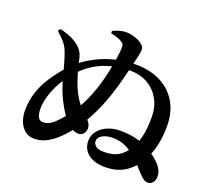

<svg xmlns="http://www.w3.org/2000/svg" viewBox="-132 -961 1264 1144"><g transform="rotate(20 500.0 -388.5)"><path d="M401.1 -750 400.3 -765.1Q422.4 -776.2 445.4 -782.3Q468.4 -788.4 488.9 -787.4Q512.9 -786.4 539.9 -777.7Q566.9 -769 583.5 -755.9Q596.9 -746.2 601.9 -736.4Q606.9 -726.6 605.1 -713.1Q604.5 -703.8 600.9 -686Q597.2 -668.1 591.3 -643.3Q585.3 -618.4 577.6 -587.3Q570 -556.2 560.4 -519.3Q532.3 -410.2 497.7 -328.2Q463 -246.1 421.5 -183.7Q380 -121.3 328.5 -71.2Q296.9 -41.4 260.4 -22.1Q223.9 -2.9 183.1 -2.9Q147.4 -2.9 123.2 -23.3Q99 -43.6 87.1 -75.4Q75.1 -107.2 75.1 -141.8Q75.1 -205.6 93.3 -260.7Q111.5 -315.8 145.6 -367Q179.6 -418.2 226 -469.5Q247.1 -493.5 282.3 -520.2Q317.6 -546.9 365.9 -571.2Q414.2 -595.4 474.1 -610.7Q534 -625.9 603.3 -625.9Q696.4 -625.9 763.3 -590.8Q830.2 -555.7 866.5 -492.6Q902.8 -429.5 902.8 -344.7Q902.8 -274.5 889.6 -218.9Q876.4 -163.2 850.4 -114.8Q821.8 -62.2 769 -25.5Q716.3 11.3 636 11.3Q590.2 11.3 557.7 -3.3Q525.2 -17.9 508.3 -43.3Q491.4 -68.7 491.4 -100.9Q491.4 -138 513.1 -165.5Q534.8 -192.9 571.5 -208.5Q608.3 -224 652.8 -224Q719.2 -224 771.8 -207.3Q824.4 -190.7 856.6 -167.6Q902.1 -137.8 927.2 -107Q952.2 -76.3 952.2 -43.2Q952.2 -17.9 939.6 -3.4Q927.1 11.2 911.1 11.2Q895.3 11.2 884.5 4.4Q873.6 -2.4 857.9 -18.2Q839.7 -36.5 821.7 -57.8Q803.6 -79.1 776.6 -103.3Q748 -129.4 710.5 -149Q672.9 -168.6 622.9 -168.6Q586.1 -168.6 559.5 -154.2Q532.9 -139.7 532.9 -115.6Q532.9 -98.6 548.5 -85Q564.1 -71.4 599.9 -71.4Q661.3 -71.4 697.3 -95.2Q733.3 -118.9 759.2 -164.4Q777.3 -197.4 788 -244.9Q798.6 -292.4 798.6 -360.6Q798.6 -429 770.2 -478.2Q741.7 -527.3 694.2 -553.8Q646.8 -580.3 587.8 -580.3Q532.1 -580.3 483.8 -569.8Q435.6 -559.3 395.2 -540Q354.8 -520.7 321.4 -493.1Q288.1 -465.5 260.6 -431.8Q208.9 -367.4 183.4 -301.9Q157.9 -236.4 157.9 -187.2Q157.9 -149.4 168.3 -131.4Q178.8 -113.4 196.8 -113.4Q217.7 -113.4 235.7 -121.5Q253.8 -129.5 275.4 -151.1Q319.2 -194.6 352 -244Q384.9 -293.5 408.8 -348.5Q432.8 -403.5 448.7 -461.1Q459.2 -497.8 467.6 -538.2Q476 -578.6 481.9 -617.4Q487.9 -656.2 489.6 -687.4Q490.6 -703.9 486.3 -712.1Q482 -720.3 470.9 -726.5Q457.7 -735.3 439.4 -740.8Q421 -746.3 401.1 -750ZM107.7 -670.6Q149.9 -661.6 180.5 -647.3Q211.2 -632.9 230 -616.8Q247.7 -602.4 258.7 -584.1Q269.8 -565.8 276.2 -533.3Q285.1 -494.4 296.2 -455.6Q307.2 -416.9 321.7 -381.2Q336.2 -345.5 356.2 -314.4Q376.2 -283.2 402 -258.5Q422.8 -239.2 443.6 -217.4Q464.4 -195.7 464.4 -170.8Q464.4 -151.6 453.8 -137.4Q443.2 -123.1 421.3 -121.6Q401.5 -120.9 378.7 -133.4Q356 -145.9 333.8 -171.7Q302.8 -208.9 270.5 -271.9Q238.3 -334.8 217.4 -417.6Q202 -477.5 191.1 -512.4Q180.3 -547.4 171 -568.1Q159.6 -592.2 142 -611.9Q124.4 -631.5 96.6 -655.4Z"/></g></svg>

Font: Noto Serif JP
Style: Regular
Weight: 200
Designer: Ryoko NISHIZUKA 西塚涼子 (kana & ideographs); Frank Grießhammer (Latin, Greek & Cyrillic); Wenlong ZHANG 张文龙 (bopomofo); San
Foundry: Adobe
Version: Version 2.001;hotconv 1.1.0;makeotfexe 2.6.0